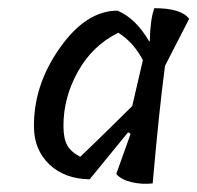

<svg xmlns="http://www.w3.org/2000/svg" viewBox="-20 -772 482 469"><path d="M293 -449 199 -334Q138 -335 101 -370Q64 -405 63 -460Q61 -562 125.5 -654Q190 -746 267 -746Q312 -727 345 -670L346 -673Q347 -725 357 -752Q423 -752 442 -726L383 -611Q368 -497 353 -324Q327 -321 301.5 -327Q276 -333 264 -347L299 -445ZM135 -465Q135 -434 144 -417.5Q153 -401 176 -389Q191 -403 215.5 -427Q240 -451 261.5 -472Q283 -493 303 -513L329 -625Q306 -669 269 -692Q206 -661 170.5 -597.5Q135 -534 135 -465Z"/></svg>

Font: Tillana
Style: Regular
Weight: 400
Designer: Lipi Raval (Devanagari, Latin), Jonny Pinhorn (Latin)
Foundry: Indian Type Foundry
Version: Version 2.003;PS 1.0;hotconv 1.0.79;makeotf.lib2.5.61930; tt